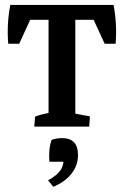

<svg xmlns="http://www.w3.org/2000/svg" viewBox="-20 -503 492 763"><path d="M116.2 0 119.6 -39.6Q140.6 -47.9 172.9 -54.2V-424.3H100.1L56.2 -329.1H12.7Q6.3 -409.2 21 -483.4H431.2Q445.8 -409.2 439.5 -329.1H396L352.1 -424.3H279.3V-51.3L337.4 -40.5L334.5 0ZM191.9 239.3 170.9 213.4Q206.1 194.8 221.2 172.4Q230 158.2 232.4 139.6H176.3Q172.4 87.4 185.1 52.7Q204.6 45.9 227.1 45.9Q290 45.9 290 113.3Q290 153.8 264.4 186.8Q238.8 219.7 191.9 239.3Z"/></svg>

Font: Markazi Text SemiBold
Style: Regular
Weight: 600
Designer: Borna Izadpanah (Arabic designer), Fiona Ross (Arabic design director) and Florian Runge (Latin designer)
Foundry: Borna Izadpanah and Florian Runge
Version: Version 1.001; ttfautohint (v1.8.3)